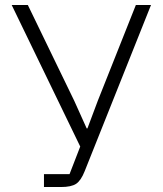

<svg xmlns="http://www.w3.org/2000/svg" viewBox="-20 -753 656 773"><path d="M157 -52H260L303 -163L27 -733H92L279 -347L329 -236H332L374 -348L527 -733H588L321 -64Q306 -26 286.5 -13Q267 0 225 0H157Z"/></svg>

Font: IBM Plex Sans JP Light
Style: Regular
Weight: 300
Designer: Mike Abbink; Paul van der Laan; Pieter van Rosmalen; Wujin Sim; Yejin Wi; Jinhee Kim; Boomi Park; Yona Kim; Kichan Ma
Foundry: Sandoll Inc.
Version: Version 1.002